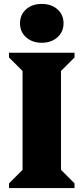

<svg xmlns="http://www.w3.org/2000/svg" viewBox="-20 -959 426 979"><path d="M26 0V-24L95 -93V-597L26 -666V-690H360V-666L291 -597V-93L360 -24V0ZM193 -741Q144 -741 113 -769Q82 -797 82 -840Q82 -884 113 -911.5Q144 -939 193 -939Q242 -939 273 -911.5Q304 -884 304 -840Q304 -797 273 -769Q242 -741 193 -741Z"/></svg>

Font: Platypi ExtraBold
Style: Regular
Weight: 800
Designer: David Sargent
Foundry: Bolt Cutter Type
Version: Version 1.200; ttfautohint (v1.8.4.7-5d5b)